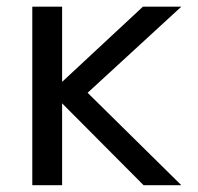

<svg xmlns="http://www.w3.org/2000/svg" viewBox="-20 -544 583 566"><path d="M163.1 -302.7 401.4 -524.4H514.6L238.3 -270.5L514.6 2H403.3L163.1 -239.3V2H75.2V-524.4H163.1Z"/></svg>

Font: Nasu
Style: Regular
Weight: 400
Designer: Ryoko NISHIZUKA (kana &amp; ideographs); Paul D. Hunt (Latin, Greek &amp; Cyrillic); Wenlong ZHANG (bopomofo); Sandoll C
Version: Version 2014.1215